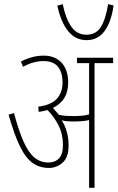

<svg xmlns="http://www.w3.org/2000/svg" viewBox="-20 -898 563 918"><path d="M308 -203Q308 -145 279 -120Q250 -95 214 -95Q170 -95 136.5 -118.5Q103 -142 75.5 -198Q48 -254 21 -350L47 -357Q70 -271 93.5 -219Q117 -167 145.5 -144Q174 -121 211 -121Q243 -121 262 -140.5Q281 -160 281 -205Q281 -257 259.5 -299Q238 -341 207 -372Q188 -366 165 -363L163 -388Q225 -396 252 -426Q279 -456 279 -504Q279 -552 257 -579Q235 -606 188 -606Q141 -606 90 -579L80 -604Q108 -618 134.5 -625Q161 -632 190 -632Q243 -632 274.5 -598Q306 -564 306 -503Q306 -417 233 -382Q240 -374 247.5 -365.5Q255 -357 262 -349Q279 -345 297.5 -344Q316 -343 331 -343Q351 -343 369.5 -344.5Q388 -346 406 -351V-596H348V-622H521V-596H432V0H406V-324Q389 -320 370.5 -318.5Q352 -317 336 -317Q320 -317 304 -318Q288 -319 275 -323Q292 -296 300 -265.5Q308 -235 308 -203ZM523 -872Q512 -793 480 -749.5Q448 -706 394 -706Q341 -706 306 -749Q271 -792 254 -871L280 -878Q294 -809 321 -770.5Q348 -732 393 -732Q439 -732 462 -768.5Q485 -805 497 -878Z"/></svg>

Font: Noto Sans ExtraCondensed Thin
Style: Regular
Weight: 100
Width: 2
Designer: Monotype Design Team
Foundry: Monotype Imaging Inc.
Version: Version 2.013; ttfautohint (v1.8.4.7-5d5b)